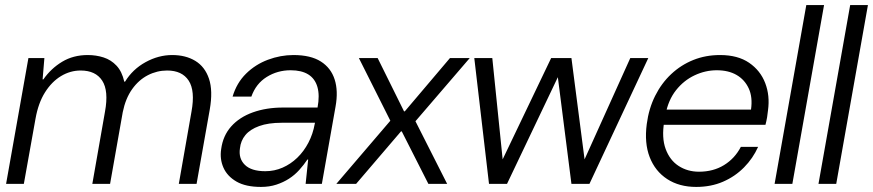

<svg xmlns="http://www.w3.org/2000/svg" viewBox="-20 -725 3442 757"><path d="M4 0 92 -496H155L148 -412H151Q181 -455 225 -481.5Q269 -508 326 -508Q359 -508 388.5 -498.5Q418 -489 439.5 -466Q461 -443 470 -403H473Q503 -452 554 -480Q605 -508 659 -508Q712 -508 750 -485Q788 -462 804 -414.5Q820 -367 807 -293L755 0H685L735 -285Q750 -367 724 -407Q698 -447 639 -447Q599 -447 563 -428.5Q527 -410 501 -373.5Q475 -337 464 -283L414 0H344L394 -285Q409 -367 383 -407Q357 -447 298 -447Q257 -447 220.5 -425Q184 -403 157.5 -361Q131 -319 120 -257L74 0Z M1009 12Q949 12 912.5 -9Q876 -30 861 -64Q846 -98 852 -137Q859 -190 891.5 -226.5Q924 -263 977 -282Q1030 -301 1096 -301H1232Q1241 -349 1231.5 -382Q1222 -415 1195.5 -431.5Q1169 -448 1126 -448Q1074 -448 1031.5 -421.5Q989 -395 971 -344H897Q913 -398 950 -434.5Q987 -471 1036.5 -489.5Q1086 -508 1137 -508Q1205 -508 1245 -482.5Q1285 -457 1299.5 -411.5Q1314 -366 1303 -305L1249 0H1185L1195 -96H1192Q1178 -75 1160 -55Q1142 -35 1119.5 -20.5Q1097 -6 1069.5 3Q1042 12 1009 12ZM1026 -50Q1062 -50 1094 -64Q1126 -78 1152 -103Q1178 -128 1196 -162.5Q1214 -197 1221 -237L1222 -241H1091Q1038 -241 1002 -228Q966 -215 947.5 -192.5Q929 -170 926 -140Q920 -100 945.5 -75Q971 -50 1026 -50Z M1306 0 1519 -249 1395 -496H1469L1573 -286H1576L1754 -496H1832L1618 -247L1743 0H1669L1564 -207H1561L1384 0Z M1908 0 1850 -496H1921L1962 -95H1961L2153 -496H2233L2285 -95H2284L2465 -496H2536L2304 0H2233L2179 -424H2181L1979 0Z M2725 12Q2658 12 2610.5 -19Q2563 -50 2541.5 -105.5Q2520 -161 2530 -236Q2538 -297 2563 -347Q2588 -397 2626.5 -433Q2665 -469 2713.5 -488.5Q2762 -508 2819 -508Q2889 -508 2933.5 -477.5Q2978 -447 2997 -397.5Q3016 -348 3008 -290Q3007 -278 3004.5 -263Q3002 -248 2998 -233H2583L2593 -293H2941Q2948 -342 2932 -376.5Q2916 -411 2884 -429.5Q2852 -448 2806 -448Q2761 -448 2718.5 -428Q2676 -408 2645.5 -369.5Q2615 -331 2604 -274L2599 -247Q2588 -182 2604.5 -137.5Q2621 -93 2656 -70.5Q2691 -48 2736 -48Q2792 -48 2834.5 -74Q2877 -100 2901 -146H2969Q2949 -101 2913.5 -65Q2878 -29 2830.5 -8.5Q2783 12 2725 12Z M3034 0 3159 -705H3229L3104 0Z M3207 0 3332 -705H3402L3277 0Z"/></svg>

Font: DM Sans 36pt Light
Style: Italic
Weight: 300
Italic angle: -10°
Designer: Colophon Foundry, Jonny Pinhorn
Foundry: Colophon Foundry
Version: Version 4.004;gftools[0.9.30]